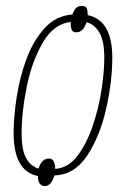

<svg xmlns="http://www.w3.org/2000/svg" viewBox="-20 -586 428 648"><path d="M132 42Q152 42 164 6Q232 4 275 -62Q318 -128 338.5 -220Q359 -312 359 -391Q359 -518 276 -535Q276 -549 273 -557.5Q270 -566 256 -566Q246 -566 239 -561Q232 -556 224 -537Q169 -533 131 -491.5Q93 -450 70 -388.5Q47 -327 36.5 -259.5Q26 -192 26 -137Q26 -8 108 8Q108 42 132 42ZM110 -17Q85 -24 69 -51Q53 -78 53 -137Q53 -209 70.5 -294.5Q88 -380 125 -443Q162 -506 219 -512Q218 -499 221 -488Q224 -477 238 -477Q261 -477 272 -511Q299 -504 315.5 -476Q332 -448 332 -391Q332 -344 322.5 -282Q313 -220 292.5 -160Q272 -100 241 -59.5Q210 -19 166 -16Q167 -26 162.5 -38.5Q158 -51 145 -51Q121 -51 110 -17Z"/></svg>

Font: Noto Sans Display Condensed Thin
Style: Italic
Weight: 250
Width: 3
Italic angle: -12°
Designer: Monotype Design Team
Foundry: Monotype Imaging Inc.
Version: Version 1.900